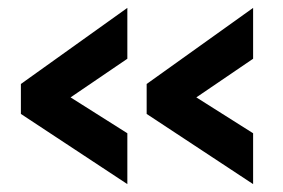

<svg xmlns="http://www.w3.org/2000/svg" viewBox="-20 -506 719 487"><path d="M33 -293 303 -486V-357L159 -259L303 -168V-39L33 -217ZM352 -293 622 -486V-357L478 -259L622 -168V-39L352 -217Z"/></svg>

Font: Raleway Thin ExtraBold
Style: Regular
Weight: 800
Version: Version 4.026